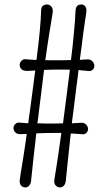

<svg xmlns="http://www.w3.org/2000/svg" viewBox="-20 -819 472 848"><path d="M174.8 -510.3Q173.8 -501 171.9 -489.3Q169.4 -468.3 166.3 -442.9Q163.1 -417.5 159.7 -389.6Q156.2 -361.8 153.1 -336.4Q149.9 -311 147.5 -290Q146 -281.2 145 -274.4L185.5 -273.4Q201.7 -273.4 214.1 -273.4Q226.6 -273.4 235.6 -273.7Q244.6 -273.9 253.9 -274.4Q256.3 -274.4 258.3 -274.4Q260.7 -290.5 263.7 -316.4Q269.5 -361.3 273.2 -389.4Q276.9 -417.5 280 -443.4Q283.2 -469.2 286.1 -490.2Q287.1 -502 288.6 -511.2L257.8 -511.7H246.1Q208.5 -511.7 174.8 -510.3ZM141.1 -554.2Q160.2 -701.7 161.6 -772.9Q161.6 -786.6 169.2 -793Q176.8 -799.3 187.7 -799.3Q198.7 -799.3 207 -789.8Q215.3 -780.3 212.4 -761.2Q209.5 -742.2 205.6 -719.2Q201.7 -696.3 197.3 -668.9Q188 -610.8 180.2 -553.2L215.3 -552.7Q231.4 -552.7 244.1 -552.7Q256.8 -552.7 266.8 -553Q276.9 -553.2 287.1 -553.7Q290.5 -553.7 293.5 -553.7Q297.4 -588.4 300.8 -616.2Q304.2 -648.4 306.6 -675.3Q312.5 -737.3 313 -762Q313.5 -786.6 321 -793Q328.6 -799.3 339.6 -799.3Q350.6 -799.3 357.2 -789.8Q363.8 -780.3 360.8 -761.5Q357.9 -742.7 354.5 -719.7Q351.1 -696.8 347.4 -669.4Q343.8 -642.1 339.8 -609.4Q336.4 -584.5 332.5 -554.7L363.8 -556.6Q379.4 -557.6 387.7 -548.8Q396 -540 396.7 -530Q397.5 -520 390.4 -512.2Q383.3 -504.4 372.8 -505.4Q362.3 -506.3 355.5 -506.8Q348.6 -507.3 341.3 -508.1Q334 -508.8 327.1 -509.8Q327.1 -509.8 326.7 -509.8Q325.7 -500 324.2 -486.8Q321.3 -465.8 318.1 -440.4Q314.9 -415 311.5 -387.2Q308.1 -359.4 304.9 -334Q301.8 -308.6 298.8 -287.1Q298.3 -280.3 297.4 -274.4Q298.3 -274.4 298.8 -274.4Q305.2 -274.9 311.5 -275.4Q323.2 -275.4 337.4 -276.6Q351.6 -277.8 359.9 -269.3Q368.2 -260.7 368.9 -250.7Q369.6 -240.7 362.3 -232.9Q355 -225.1 344.2 -226.1Q333.5 -227.1 325.7 -227.5Q317.9 -228 309.6 -228.5Q299.3 -229 292.5 -229.5Q285.6 -166 282.2 -132.8Q278.3 -95.2 275.4 -67.1Q272.5 -39.1 270.8 -22.2Q269 -5.4 261.5 1.7Q253.9 8.8 243.9 8.8Q233.9 8.8 225.6 -0.2Q217.3 -9.3 220.2 -26.1Q223.1 -43 227.3 -70.3Q231.4 -97.7 236.3 -128.4Q246.1 -194.8 251 -231.9H241.2Q229.5 -231.9 214.4 -231.9Q185.1 -231.9 140.1 -230Q138.2 -210.9 135.7 -188.5Q131.8 -157.2 128.4 -126Q123.5 -80.1 117.2 -19.5Q115.2 -5.4 107.9 1.7Q100.6 8.8 93.3 8.8Q85.9 8.8 81.1 6.6Q76.2 4.4 72.8 0Q64.9 -9.8 67.4 -26.4Q69.8 -43 74.2 -70.1Q78.6 -97.2 83.5 -127.7Q88.4 -158.2 92.8 -189.5Q95.7 -209.5 98.1 -227.5L72.8 -226.6Q56.6 -225.6 48.6 -233.4Q40.5 -241.2 39.6 -251.5Q38.6 -261.7 46.4 -270Q54.2 -278.3 64 -277.6Q73.7 -276.9 79.6 -276.4Q85.4 -275.9 91.8 -275.4Q98.1 -274.9 104.5 -274.4Q105.5 -282.2 106.9 -292Q109.9 -312.5 113.3 -337.4Q116.7 -362.3 120.1 -389.2Q123.5 -416 127 -441.4Q132.8 -482.9 135.7 -507.8Q112.3 -505.9 99.6 -505.9Q69.3 -505.9 66.9 -531.2Q66.4 -541 74 -549.6Q81.5 -558.1 91.6 -557.4Q101.6 -556.6 108.4 -556.2Q115.2 -555.7 122.8 -555.2Q130.4 -554.7 137.7 -554.2Q139.6 -554.2 141.1 -554.2Z"/></svg>

Font: Pompiere 
Style: Regular
Weight: 400
Designer: Karolina Lach
Foundry: Sorkin Type Co.
Version: Version 1.002